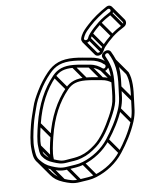

<svg xmlns="http://www.w3.org/2000/svg" viewBox="-60 -922 755 998"><g transform="rotate(-5 317.5 -422.5)"><path d="M524.5 -485.9C523.8 -446.5 525.2 -414 520.5 -375.7C517.7 -352.9 504.6 -320.3 495.2 -299.1C473 -249.1 443.1 -191.4 406.8 -159.2C381.6 -136.8 361.2 -121.7 331.9 -111C305.7 -102 290.4 -101.2 257.7 -95.4C229.8 -89.7 215.8 -96.1 192.4 -103.2C168.8 -110.3 158.6 -118 144.2 -133.5C134.9 -143 134.2 -161.4 131.6 -179.2C127.3 -207.9 133.6 -253 139.9 -293C155.7 -392.7 189.2 -469.6 238.2 -529.9C260.1 -556.9 286.8 -568.5 332.5 -568.5C361.3 -568.5 388.1 -564.7 416.5 -562.5C442.3 -560.6 458.9 -552 474.6 -540.7C489.5 -530 507.9 -540.6 514.6 -554.6C520.7 -535.5 525.1 -514.3 524.5 -485.9ZM108.7 -379.6C102.4 -353 93.8 -323.9 89 -293.5C81.9 -248.9 75.8 -202.4 80.1 -166C82.9 -141.2 84.8 -119 100.5 -100.3C118.6 -79.1 138.4 -64 170.4 -53.8C196.5 -46 220.8 -37.6 258.5 -44.6C291.9 -50.8 312.5 -50.2 344 -63.1C399.7 -85.9 449.8 -124.5 483.7 -176.7C514.4 -223.8 542.6 -275.2 561.1 -332.8C575.5 -377.5 572.2 -408.3 574.4 -447.8C577.5 -503 575.9 -553.5 559 -590.8C552.1 -606 544.4 -622 536.4 -634.7C520.4 -659.8 472.7 -629.3 491.9 -604.2C494.1 -600.2 497.4 -594.2 499.7 -589.6C482.3 -603.8 455.4 -611.5 427.7 -613.5C399 -615.5 372.1 -619.5 341.1 -619.5C275.3 -619.5 234 -599.6 199.9 -557.1C177.9 -529.6 158.4 -500 141.6 -465.3C127.3 -435.8 116.3 -412.3 108.7 -379.6ZM155.1 -460.7C171.4 -494.4 189.5 -522.1 211.3 -549C241.7 -587.2 276.1 -604.5 338.7 -604.5C368.4 -604.5 394.8 -600.7 424.3 -598.5C451.6 -596.7 476.5 -588.4 491 -575.7L499.1 -570.8C507.3 -561.7 495.6 -545.1 484.7 -553.3C467.6 -565.1 449 -575.3 420 -577.5C392.1 -579.6 365.2 -583.5 334.9 -583.5C286.7 -583.5 252.9 -570.1 226.9 -538.1C175.8 -475 141 -394.7 124.9 -293C118.5 -252.9 111.7 -206.9 116.5 -174.8C118.8 -159.2 118.9 -138.3 130.9 -124.1C144.9 -106.9 160.5 -96.2 186 -88.8C208 -81.9 226.7 -74.6 258.2 -80.6C288 -86.3 307.1 -85.4 335.4 -97.1C367.6 -109 390.1 -125.8 415.9 -148.8C456.4 -184.8 486.4 -244.3 508.9 -295C518.6 -316.7 532.4 -350.1 535.6 -376.3C540.5 -416.2 538.2 -449.4 539.7 -487.9L539.7 -488.1L539.7 -488.2C539.3 -544.7 525.6 -576.8 505.3 -613.4C499 -624.9 517.5 -634.8 523.2 -625.3C552.9 -578.4 564 -527.7 559.2 -446.2C557 -405.2 559.9 -376.8 546.7 -335.2C528.8 -280 501.2 -229.4 471.3 -183.3C440 -135.1 392.3 -98.2 340.2 -76.9C311.9 -65.3 292.9 -65.8 258 -59.4C224 -53.1 203.3 -60 176.9 -68.2C148.8 -76.9 134.9 -88.5 116.8 -106.7C100.8 -122.1 98.7 -142.2 95.2 -170C91.5 -203.6 97 -249.4 104 -293.5C108.6 -322.9 116.3 -351.6 123.4 -378.2C130.8 -409.6 140.3 -430.2 155.1 -460.7ZM531.1 -869C497.8 -847.6 459 -816.5 431.4 -785.4C416.3 -768.6 402 -753.6 392.6 -731.6L389.4 -722.8C379.5 -696.9 407.7 -680.1 429.2 -699.6C438.5 -708.1 440.7 -722.3 448.4 -732.1C461.7 -749.7 477.7 -767 495.7 -784C513.7 -800.9 536 -816.1 554.4 -827.8C585 -846.2 559.7 -889.3 531.1 -869ZM422.8 -713.8C417.1 -701 397.5 -705.6 403 -718.2L406.7 -728.5C414.1 -746.3 426.8 -759.5 442.1 -776.6C468.1 -805.8 506.2 -836.4 538.1 -856.9C549.5 -863.5 559.4 -847.2 547.8 -840.2C528.4 -827.7 505.9 -812.6 486.2 -794C467.4 -776.4 451 -758.5 436.8 -739.9C429.8 -730.8 426.4 -723.3 422.8 -713.8ZM423.6 -706.7 483.1 -636 495.4 -646.6 435.9 -717.3ZM436.4 -730.7 496 -660 508.2 -670.6 448.7 -741.3ZM484.8 -783.7 544.3 -713 556.6 -723.6 497.1 -794.3ZM544.9 -828.7 604.5 -758 616.7 -768.6 557.2 -839.3ZM167.5 -55.7 227 15 239.3 4.4 179.8 -66.3ZM252.1 -46.7 311.6 24 323.9 13.4 264.4 -57.3ZM335.9 -64.7 395.5 6 407.7 -4.6 348.2 -75.3ZM471.4 -174.7 530.9 -104 543.2 -114.6 483.7 -185.3ZM547.8 -328.7 607.3 -258 619.6 -268.6 560.1 -339.3ZM560.7 -441.7 620.2 -371 632.5 -381.6 572.9 -452.3ZM117.9 -171.7 177.4 -101 189.7 -111.6 130.2 -182.3ZM126.3 -287.7 185.8 -217 198.1 -227.6 138.6 -298.3ZM226.4 -528.7 285.9 -458 298.2 -468.6 238.7 -539.3ZM327.6 -570.7 387.1 -500 399.4 -510.6 339.9 -581.3ZM412.1 -564.7 471.6 -494 483.9 -504.6 424.4 -575.3ZM473.5 -541.7 525.9 -479.4 538.2 -490 485.8 -552.3ZM499.6 -570.3 516.4 -550.2 528.7 -560.9 511.8 -580.9ZM536.7 -487.6C521.6 -497.1 504.3 -504.9 479.5 -506.8C451.6 -508.9 424.7 -512.8 394.4 -512.8C346.2 -512.8 312.4 -499.4 286.4 -467.4C235.3 -404.3 200.5 -323.9 184.4 -222.3C178.1 -182.2 171.2 -136.2 176 -104.1C176.5 -101.3 176.8 -98.4 177.2 -95.3L192.3 -99.4C191.9 -102.4 191.5 -105.5 191.1 -108.5C186.8 -137.2 193.1 -182.3 199.4 -222.3C215.2 -322 248.7 -398.9 297.7 -459.2C319.6 -486.2 346.3 -497.8 392.1 -497.8C420.8 -497.8 447.6 -493.9 476.1 -491.8C498.1 -490.2 513.2 -483.4 527.2 -474.6ZM545.8 -581.7 604.8 -511.6C620.6 -478 621.9 -430.1 618.7 -375.5C616.6 -334.5 619.4 -306.1 606.2 -264.5C588.3 -209.3 560.7 -158.7 530.8 -112.6C499.5 -64.4 451.8 -27.5 399.7 -6.2C371.4 5.4 352.4 4.9 317.5 11.3C283.5 17.6 262.8 10.7 236.4 2.5C208.5 -6.1 194.2 -18.1 176.5 -35.8L117.1 -106.3L104.8 -95.7L164.5 -24.8C181.5 -4.6 199.4 7.1 229.9 16.9C256 24.7 280.3 33.1 318 26.1C351.4 19.9 372.1 20.5 403.5 7.6C459.2 -15.2 509.3 -53.8 543.2 -106C573.9 -153.1 602.1 -204.5 620.6 -262.1C635 -306.8 631.8 -337.6 633.9 -377C637.1 -432.8 636.3 -483.6 618.1 -521L558.1 -592.3ZM550.2 -855.9 609.7 -785.2C614.1 -779.9 613.4 -773.3 607.3 -769.5C587.8 -757.1 565.4 -741.9 545.7 -723.3C526.9 -705.7 510.5 -687.8 496.3 -669.2C489.3 -660.1 485.9 -652.6 482.3 -643.1C479.4 -636.5 468 -632.6 463.6 -637.9L404.1 -708.6L391.8 -698L451.3 -627.3C460.5 -616.3 478 -619.2 488.7 -628.9C498 -637.4 500.2 -651.6 507.9 -661.4C521.2 -678.9 537.2 -696.3 555.2 -713.3C573.2 -730.2 595.4 -745.6 613.9 -757.1C631 -767.8 629.8 -786.5 621.9 -795.8L562.4 -866.5Z"/></g></svg>

Font: CiSf OpenHand
Style: GlsObl
Weight: 400
Foundry: Cannot Into Space Fonts
Version: Version 0.7892